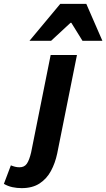

<svg xmlns="http://www.w3.org/2000/svg" viewBox="-148 -782 552 998"><path d="M-35.3 195.9Q-60 195.9 -83.5 190.9Q-107 185.8 -127.8 173.7L-91.5 77.5Q-80.5 82 -69.8 84.7Q-59.1 87.5 -46.6 87.5Q-21.3 87.5 -8.5 69Q4.3 50.6 13.8 10.2L115.3 -496H252L149.3 16Q138.8 65.8 116.8 106.6Q94.8 147.4 57.6 171.7Q20.4 195.9 -35.3 195.9ZM5.3 -570 165.3 -761.9H300.6L384.2 -570H280.7L222.7 -663.6H218.7L117.7 -570Z"/></svg>

Font: Source Sans 3 VF
Style: Italic
Weight: 200
Italic angle: -11°
Designer: Paul D. Hunt
Foundry: Adobe Systems Incorporated
Version: Version 3.042;hotconv 1.0.118;makeotfexe 2.5.65603